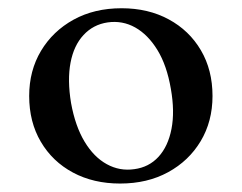

<svg xmlns="http://www.w3.org/2000/svg" viewBox="-20 -730 572 454"><path d="M267.5 -710.5Q330.5 -710.5 379 -684.2Q427.5 -658 455 -611.2Q482.5 -564.5 482.5 -503Q482.5 -443 454.5 -396.2Q426.5 -349.5 377.5 -322.8Q328.5 -296 264 -296Q201 -296 152.5 -322Q104 -348 76.5 -394.8Q49 -441.5 49 -503Q49 -563 77 -609.8Q105 -656.5 154 -683.5Q203 -710.5 267.5 -710.5ZM297.5 -330Q332 -334.5 354.8 -359.2Q377.5 -384 385.5 -425.2Q393.5 -466.5 384 -520Q374.5 -575.5 352.2 -611.8Q330 -648 299.8 -665Q269.5 -682 234.5 -677Q200.5 -672 177.5 -647.2Q154.5 -622.5 146.8 -581.8Q139 -541 148 -486.5Q158 -431.5 180 -395Q202 -358.5 232.5 -341.8Q263 -325 297.5 -330Z"/></svg>

Font: Fraunces 28pt
Style: Regular
Weight: 400
Version: Version 1.000;[b76b70a41]